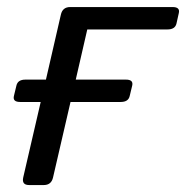

<svg xmlns="http://www.w3.org/2000/svg" viewBox="-20 -533 536 553"><path d="M38.1 -239.3Q16.1 -239.3 20 -256.3L27.3 -286.6Q31.2 -303.7 53.2 -303.7H112.3L155.3 -490.7Q160.2 -512.7 182.1 -512.7H477.1Q499 -512.7 495.1 -495.6L488.3 -465.3Q484.4 -448.2 462.4 -448.2H231.4L198.2 -303.7H342.8Q364.7 -303.7 360.8 -286.6L353.5 -256.3Q349.6 -239.3 327.6 -239.3H183.1L132.8 -22Q127.9 0 106 0H64Q42 0 46.9 -22L97.2 -239.3Z"/></svg>

Font: Istok
Style: Italic
Weight: 500
Italic angle: -13°
Designer: Andrey V. Panov
Foundry: Andrey V. Panov
Version: Version 1.0.3